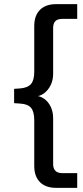

<svg xmlns="http://www.w3.org/2000/svg" viewBox="-20 -725 401 925"><path d="M250 180Q200 180 172.5 152.5Q145 125 145 74V-146Q145 -187 129.5 -205.5Q114 -224 77 -226L48 -228V-297L77 -299Q114 -302 129.5 -320.5Q145 -339 145 -379V-599Q145 -650 172.5 -677.5Q200 -705 250 -705H352V-634H280Q258 -634 247 -623.5Q236 -613 236 -590V-369Q236 -339 224 -314.5Q212 -290 191.5 -275Q171 -260 145 -260V-264Q171 -264 191.5 -250Q212 -236 224 -211.5Q236 -187 236 -156V65Q236 87 247 98Q258 109 280 109H352V180Z"/></svg>

Font: Nunito Sans 12pt ExtraLight 12pt Medium
Style: Regular
Weight: 500
Version: Version 3.101;gftools[0.9.27]